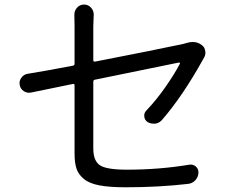

<svg xmlns="http://www.w3.org/2000/svg" viewBox="-20 -793 974 831"><path d="M681.6 -274.4Q669.9 -260.7 652.3 -257.8Q648.4 -257.8 644.5 -257.8Q630.9 -257.8 619.1 -264.6Q606.4 -272.5 604.5 -288.1Q602.5 -303.7 613.3 -314.5Q656.2 -359.4 695.8 -416Q735.4 -472.7 758.8 -517.6Q759.8 -519.5 758.3 -521Q756.8 -522.5 754.9 -522.5Q752 -521.5 391.6 -448.2Q383.8 -447.3 383.8 -439.5V-150.4Q383.8 -96.7 412.6 -77.6Q441.4 -58.6 529.3 -58.6Q668.9 -58.6 798.8 -80.1Q815.4 -83 827.6 -72.3Q839.8 -61.5 838.9 -44.9Q837.9 -26.4 825.2 -12.7Q812.5 1 793.9 2.9Q667 17.6 523.4 17.6Q454.1 17.6 410.2 9.3Q366.2 1 342.8 -18.6Q319.3 -38.1 311 -63.5Q302.7 -88.9 302.7 -128.9V-423.8Q302.7 -430.7 295.9 -429.7Q200.2 -410.2 115.2 -392.6Q110.4 -391.6 105.5 -391.6Q93.8 -391.6 83 -398.4Q68.4 -408.2 65.4 -424.8Q64.5 -428.7 64.5 -433.6Q64.5 -445.3 72.3 -456.1Q82 -470.7 99.6 -473.6Q168 -484.4 295.9 -508.8Q302.7 -509.8 302.7 -517.6V-680.7L301.8 -729.5Q301.8 -746.1 312.5 -758.8Q325.2 -773.4 343.8 -773.4Q362.3 -773.4 375 -758.8Q385.7 -746.1 385.7 -729.5L383.8 -680.7V-532.2Q383.8 -525.4 391.6 -526.4Q632.8 -573.2 771.5 -602.5Q781.2 -605.5 789.1 -607.4Q802.7 -611.3 814.5 -611.3Q836.9 -611.3 853.5 -597.7Q866.2 -588.9 868.2 -572.3Q869.1 -569.3 869.1 -565.4Q869.1 -553.7 863.3 -543.9Q860.4 -539.1 858.4 -535.2Q770.5 -377 681.6 -274.4Z"/></svg>

Font: Gen Jyuu Gothic P Regular
Style: Regular
Weight: 400
Designer: [Source Han Sans]
Ryoko NISHIZUKA  (kana & ideographs); Paul D. Hunt (Latin, Greek & Cyrillic); Wenlong ZHANG  (bopomofo
Version: Version 1.002.20150607